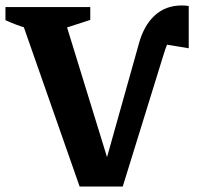

<svg xmlns="http://www.w3.org/2000/svg" viewBox="-24 -684 725 704"><path d="M156 -562Q113 -569 73 -581Q33 -593 -4 -610V-658H307V-611ZM426 0H268L41 -648H202L381 -67H357L485 -523Q503 -590 543 -627Q583 -664 643 -664Q649 -664 655.5 -663.5Q662 -663 668 -662V-507L565 -524L608 -565Q600 -549 591 -527Q582 -505 574 -478Z"/></svg>

Font: Piazzolla 24pt
Style: Bold
Weight: 700
Designer: Juan Pablo del Peral
Foundry: Huerta Tipografica
Version: Version 2.005